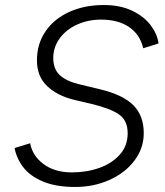

<svg xmlns="http://www.w3.org/2000/svg" viewBox="-20 -732 657 764"><path d="M38 -143 100 -162Q109 -112 153.5 -79Q198 -46 266 -46Q325 -46 375.5 -64Q426 -82 457 -117Q488 -152 488 -202Q488 -253 453 -277Q418 -301 342 -319L274 -335Q208 -351 167.5 -389.5Q127 -428 127 -492Q127 -557 161 -607Q195 -657 255.5 -684.5Q316 -712 393 -712Q459 -712 506.5 -689Q554 -666 580 -631Q606 -596 611 -559L550 -540Q537 -595 493.5 -624.5Q450 -654 382 -654Q331 -654 287.5 -634.5Q244 -615 218 -580Q192 -545 192 -501Q192 -457 218 -433Q244 -409 294 -397L377 -377Q469 -355 510.5 -313.5Q552 -272 552 -202Q552 -142 515 -93Q478 -44 415.5 -16Q353 12 279 12Q203 12 151.5 -9.5Q100 -31 73 -66Q46 -101 38 -143Z"/></svg>

Font: Oak Sans Light Italic
Style: Regular
Weight: 400
Italic angle: -9.5°
Foundry: Erik Kennedy, Walven
Version: Version 1.000;Glyphs 3.1.2 (3151)